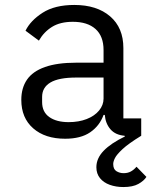

<svg xmlns="http://www.w3.org/2000/svg" viewBox="-20 -548 640 775"><path d="M478 207Q448 207 423 198Q398 189 383.5 171Q369 153 369 127Q369 91 398.5 60.5Q428 30 484 3L483 0Q446 -3 426 -26Q406 -49 403 -84H398Q382 -40 344 -14Q306 12 243 12Q162 12 114 -30Q66 -72 66 -145Q66 -193 89 -226.5Q112 -260 161.5 -277.5Q211 -295 288 -295H398V-346Q398 -402 365.5 -431Q333 -460 274 -460Q223 -460 190 -439.5Q157 -419 137 -384L83 -424Q103 -465 152 -496.5Q201 -528 280 -528Q371 -528 424.5 -482Q478 -436 478 -354V-70H550V0Q498 32 474.5 54Q451 76 444 90Q437 104 437 114Q437 135 450 143Q463 151 479 151Q496 151 508.5 144Q521 137 531 125L571 166Q561 182 538.5 194.5Q516 207 478 207ZM257 -55Q298 -55 330 -67.5Q362 -80 380 -102Q398 -124 398 -150V-235H288Q217 -235 183.5 -215Q150 -195 150 -157V-136Q150 -96 179 -75.5Q208 -55 257 -55Z"/></svg>

Font: Lilex
Style: Regular
Weight: 400
Monospace: yes
Designer: Mike Abbink, Paul van der Laan, Pieter van Rosmalen, Mikhael Khrustik
Foundry: Mikhael Khrustik
Version: Version 2.510